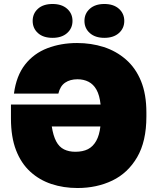

<svg xmlns="http://www.w3.org/2000/svg" viewBox="-20 -930 788 964"><path d="M369 14Q299 14 238.5 -6Q178 -26 132 -68Q86 -110 60.5 -176Q35 -242 35 -335V-405H485Q480 -452 464.5 -479.5Q449 -507 424.5 -519.5Q400 -532 369 -532Q332 -532 307 -515Q282 -498 273 -460H50Q62 -550 106 -606Q150 -662 218 -688Q286 -714 367 -714Q438 -714 500.5 -694Q563 -674 612 -631.5Q661 -589 688 -523Q715 -457 715 -365V-345Q715 -220 668.5 -140.5Q622 -61 544 -23.5Q466 14 369 14ZM358 -168Q396 -168 421.5 -181Q447 -194 463 -222.5Q479 -251 484 -295H240Q247 -249 262 -220.5Q277 -192 301.5 -180Q326 -168 358 -168ZM244 -740Q197 -740 170.5 -764Q144 -788 144 -825Q144 -862 170.5 -886Q197 -910 244 -910Q290 -910 317 -886Q344 -862 344 -825Q344 -788 317 -764Q290 -740 244 -740ZM504 -740Q458 -740 431 -764Q404 -788 404 -825Q404 -862 431 -886Q458 -910 504 -910Q550 -910 577 -886Q604 -862 604 -825Q604 -788 577 -764Q550 -740 504 -740Z"/></svg>

Font: Golos Text ExtraBold
Style: Regular
Weight: 800
Designer: A.Korolkova, Vitaly Kuzmin
Foundry: ParaType Ltd
Version: Version 2.004